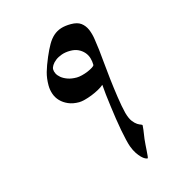

<svg xmlns="http://www.w3.org/2000/svg" viewBox="-91 -571 717 754"><g transform="rotate(-15 267.0 -193.5)"><path d="M432.6 -29.8Q432.6 -26.9 430.9 -12.2Q429.2 2.4 425.8 23.4Q424.8 32.7 423.8 45.7Q422.9 58.6 422.1 70.6Q421.4 82.5 420.4 91.3Q419.4 100.1 418 100.1Q414.6 100.1 408.2 97.2Q401.9 94.2 394 86.4Q386.2 78.6 378.2 66.7Q370.1 54.7 363.3 36.6Q359.4 25.9 355 7.3Q350.6 -11.2 346.2 -34.2Q341.8 -57.1 337.9 -83.5Q334 -109.9 330.6 -135.5Q327.1 -161.1 324.5 -184.6Q321.8 -208 320.8 -225.1Q312 -217.3 298.1 -209.7Q284.2 -202.1 268.8 -196Q253.4 -189.9 239.3 -186.3Q225.1 -182.6 215.8 -182.6Q190.4 -182.6 171.9 -190.7Q153.3 -198.7 140.6 -211.9Q127.9 -225.1 122.1 -242.2Q116.2 -259.3 116.2 -277.3Q116.2 -306.2 123 -330.3Q129.9 -354.5 143.6 -386.7Q155.3 -414.1 166.3 -433.1Q177.2 -452.1 190.9 -464.1Q204.6 -476.1 221.9 -481.7Q239.3 -487.3 263.2 -487.3Q289.6 -487.3 304.2 -476.3Q318.8 -465.3 326.7 -447.3Q334.5 -429.2 337.9 -406.5Q341.3 -383.8 344.2 -360.8Q346.2 -344.2 349.1 -311.5Q352.1 -278.8 356.4 -240.5Q360.8 -202.1 366.5 -163.3Q372.1 -124.5 379.4 -95.2Q386.2 -70.8 395.5 -58.8Q404.8 -46.9 413.1 -41.7Q421.4 -36.6 427 -34.9Q432.6 -33.2 432.6 -29.8ZM307.1 -310.1Q307.1 -324.2 303 -338.1Q298.8 -352.1 289.3 -362.8Q279.8 -373.5 266.1 -380.1Q252.4 -386.7 233.4 -386.7Q213.4 -386.7 197.8 -381.1Q182.1 -375.5 171.6 -367.2Q161.1 -358.9 155.5 -349.9Q149.9 -340.8 149.9 -333.5Q149.9 -325.2 154.5 -315.9Q159.2 -306.6 169.2 -298.3Q179.2 -290 194.8 -284.4Q210.4 -278.8 231.9 -278.8Q240.7 -278.8 253.7 -282Q266.6 -285.2 278.6 -290.3Q290.5 -295.4 298.8 -300.8Q307.1 -306.2 307.1 -310.1Z"/></g></svg>

Font: Simplified Naskh
Style: Regular
Weight: 400
Designer: SIL International
Foundry: Arabeyes
Version: 1.02_alpha